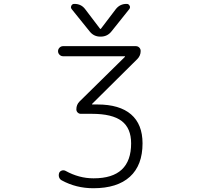

<svg xmlns="http://www.w3.org/2000/svg" viewBox="-20 -995 1040 1003"><path d="M665 -246.1Q665 -325.2 615.7 -362.8Q566.4 -400.4 460 -400.4H402.3Q392.6 -400.4 385.7 -407.2Q378.9 -414.1 378.9 -423.8Q378.9 -448.2 395.5 -464.8L632.8 -698.2Q633.8 -699.2 633.3 -700.2Q632.8 -701.2 630.9 -701.2H309.6Q298.8 -701.2 291 -709Q283.2 -716.8 283.2 -727.5Q283.2 -738.3 291 -746.1Q298.8 -753.9 309.6 -753.9H689.5Q700.2 -753.9 707.5 -746.6Q714.8 -739.3 714.8 -728.5Q714.8 -704.1 697.3 -686.5L460.9 -452.1Q460 -451.2 460.4 -450.2Q460.9 -449.2 462.9 -449.2H489.3Q604.5 -449.2 664.6 -397.5Q724.6 -345.7 724.6 -246.1Q724.6 -131.8 658.7 -71.8Q592.8 -11.7 467.8 -11.7Q377.9 -11.7 302.7 -52.7Q292 -58.6 288.6 -69.3Q285.2 -80.1 289.1 -91.8Q293 -100.6 302.7 -104Q312.5 -107.4 322.3 -102.5Q392.6 -63.5 467.8 -63.5Q468.8 -63.5 469.7 -63.5Q665 -63.5 665 -246.1ZM502 -845.7Q504.9 -841.8 507.8 -845.7L585 -947.3Q606.4 -974.6 640.6 -974.6H642.6Q652.3 -974.6 657.2 -964.8Q659.2 -960.9 659.2 -958Q659.2 -952.1 655.3 -947.3L562.5 -831.1Q541 -803.7 505.9 -803.7H503.9Q469.7 -803.7 448.2 -831.1L354.5 -947.3Q350.6 -952.1 350.6 -958Q350.6 -960.9 352.5 -964.8Q357.4 -974.6 367.2 -974.6H369.1Q404.3 -974.6 424.8 -947.3Z"/></svg>

Font: Gen Jyuu Gothic L Monospace Light
Style: Regular
Weight: 300
Designer: [Source Han Sans]
Ryoko NISHIZUKA  (kana & ideographs); Paul D. Hunt (Latin, Greek & Cyrillic); Wenlong ZHANG  (bopomofo
Version: Version 1.002.20150607